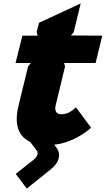

<svg xmlns="http://www.w3.org/2000/svg" viewBox="-20 -837 617 1121"><path d="M423.8 -210 512.2 -90.8Q408.7 -4.4 296.9 7.8L308.1 22.9Q330.6 51.8 322.8 86.4Q314.9 121.1 275.9 151.9L136.2 264.2L71.8 178.2L178.2 94.2Q194.8 80.6 198.5 65.7Q202.1 50.8 193.8 41L155.8 -8.8Q48.3 -60.1 88.9 -223.1L144 -449.2L160.2 -469.2H70.8L110.8 -628.9H200.2L193.8 -649.9L208 -704.1L451.2 -816.9L410.2 -648.9L394 -629.9L577.1 -628.9L538.1 -469.2H354L359.9 -449.2L305.2 -223.1Q299.3 -198.7 307.4 -184.3Q315.4 -169.9 336.9 -169.9Q360.8 -169.9 380.6 -179.4Q400.4 -189 423.8 -210Z"/></svg>

Font: Sinkin Sans 900 X Black Italic
Style: Regular
Weight: 950
Italic angle: -112°
Designer: Keith Bates
Foundry: K-Type
Version: Sinkin Sans (version 1.0)  by Keith Bates   •   © 2014   www